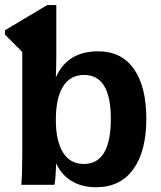

<svg xmlns="http://www.w3.org/2000/svg" viewBox="-20 -745 651 774"><path d="M569.8 -266.1Q569.8 -135.3 517.3 -62.7Q464.8 9.8 367.2 9.8Q310.5 9.8 269.3 -14.9Q228 -39.6 207 -85H206.1Q206.1 -73.7 205.1 -55.7Q204.1 -37.6 202.6 -21.7Q201.2 -5.9 199.2 0H65.9Q67.9 -22.9 68.8 -53Q69.8 -83 69.8 -120.6V-535.6L0 -605.5V-623L170.4 -724.6H207V-522.5Q207 -501 206.5 -479.5Q206.1 -458 205.1 -436.5H207Q252.9 -538.1 376 -538.1Q469.7 -538.1 519.8 -467Q569.8 -396 569.8 -266.1ZM426.8 -266.1Q426.8 -442.9 318.8 -442.9Q263.2 -442.9 234.1 -396.2Q205.1 -349.6 205.1 -261.7Q205.1 -177.7 233.6 -130.9Q262.2 -84 317.9 -84Q426.8 -84 426.8 -266.1Z"/></svg>

Font: Arimo
Style: Bold
Weight: 700
Designer: Steve Matteson
Foundry: Monotype Imaging Inc.
Version: Version 1.33